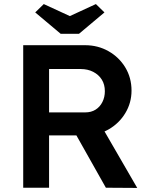

<svg xmlns="http://www.w3.org/2000/svg" viewBox="-20 -922 737 943"><path d="M94 0V-700H398Q461 -700 513 -670.5Q565 -641 595.5 -590.5Q626 -540 626 -477Q626 -417 595.5 -366.5Q565 -316 513.5 -286.5Q462 -257 398 -257H221V0ZM500 0 322 -316 456 -341 654 1ZM221 -370H399Q428 -370 449.5 -383.5Q471 -397 483 -421Q495 -445 495 -474Q495 -507 480 -531Q465 -555 438 -569Q411 -583 376 -583H221ZM278 -756 153 -861 195 -902 323 -843 451 -902 493 -861 368 -756Z"/></svg>

Font: Mach Medium
Style: Regular
Weight: 500
Version: Version 1.002